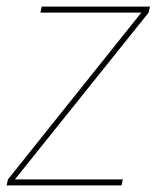

<svg xmlns="http://www.w3.org/2000/svg" viewBox="-38 -560 473 580"><path d="M415 -540H88L84 -522H389L-14 -18L-18 0H329L333 -18H7L411 -522Z"/></svg>

Font: Poppins Devanagari Thin
Style: Italic
Weight: 100
Italic angle: -10°
Designer: Ninad Kale (Devanagari), Jonny Pinhorn (Latin)
Foundry: Indian Type Foundry
Version: 4.005